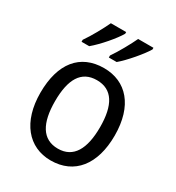

<svg xmlns="http://www.w3.org/2000/svg" viewBox="-185 -878 915 1000"><g transform="rotate(30 273.0 -378.0)"><path d="M443 -756V-766H351C333 -727 295 -658 267 -618V-606H314C356 -641 421 -718 443 -756ZM279 -756V-766H187C168 -725 132 -659 103 -618V-606H149C195 -644 257 -717 279 -756ZM497 -269C497 -448 408 -546 274 -546C131 -546 50 -446 50 -269C50 -95 138 10 272 10C414 10 497 -95 497 -269ZM138 -269C138 -400 179 -473 273 -473C367 -473 409 -400 409 -269C409 -138 367 -62 274 -62C180 -62 138 -138 138 -269Z"/></g></svg>

Font: Noto Sans Lao Looped SemiCondensed
Style: Regular
Weight: 400
Width: 4
Designer: Mark Frömberg, Ben Mitchell
Foundry: The Fontpad Ltd
Version: Version 1.003